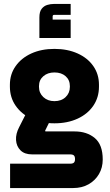

<svg xmlns="http://www.w3.org/2000/svg" viewBox="-20 -750 555 970"><path d="M31 200V77H334Q348 77 353.5 71.5Q359 66 359 54Q359 41 353.5 35.5Q348 30 334 30H142Q104 30 83.5 9.5Q63 -11 61 -42.5Q59 -74 77 -108L116 -185H255L209 -92Q208 -90 208 -88.5Q208 -87 209.5 -86.5Q211 -86 212 -86H357Q419 -86 459 -52.5Q499 -19 499 56Q499 97 480 129.5Q461 162 427.5 181Q394 200 350 200ZM255 -127Q189 -127 138.5 -150.5Q88 -174 59 -216Q30 -258 30 -312V-322Q30 -375 59 -416Q88 -457 138.5 -480Q189 -503 255 -503Q321 -503 372 -480Q423 -457 451.5 -416Q480 -375 480 -322V-312Q480 -258 451.5 -216Q423 -174 372 -150.5Q321 -127 255 -127ZM255 -239Q290 -239 311.5 -259.5Q333 -280 333 -311V-315Q333 -346 311.5 -365Q290 -384 255 -384Q221 -384 199 -365Q177 -346 177 -315V-311Q177 -280 199 -259.5Q221 -239 255 -239ZM179 -558V-662Q179 -691 190.5 -705.5Q202 -720 218.5 -725Q235 -730 251 -730H337V-675H254Q246 -675 246 -667V-651H337V-558Z"/></svg>

Font: SUSE ExtraBold
Style: Regular
Weight: 800
Designer: Rene Bieder
Foundry: SUSE
Version: Version 1.000